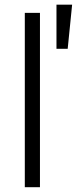

<svg xmlns="http://www.w3.org/2000/svg" viewBox="-20 -781 321 801"><path d="M146.7 -727.3V0H83.5V-727.3ZM215.6 -577.4V-761.4H280.9L262.4 -577.4Z"/></svg>

Font: Inter Light BETA
Style: Regular
Weight: 300
Designer: Rasmus Andersson
Foundry: rsms
Version: Version 3.011;git-f93a4a705